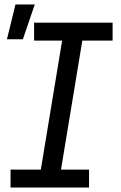

<svg xmlns="http://www.w3.org/2000/svg" viewBox="-20 -836 540 856"><path d="M27 0V-80H162L257 -655H132V-735H482V-655H347L252 -80H377V0ZM11 -661 49 -816H135L82 -661Z"/></svg>

Font: Iosevka Curly Slab Medium
Style: Italic
Weight: 500
Italic angle: -9°
Monospace: yes
Designer: Belleve Invis
Foundry: Belleve Invis
Version: Version 22.1.2; ttfautohint (v1.8.4)